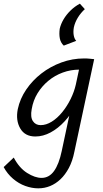

<svg xmlns="http://www.w3.org/2000/svg" viewBox="-72 -739 561 1048"><path d="M137 289Q102 289 66 276Q30 263 -1 236.5Q-32 210 -52 173L3 121Q33 178 76 205Q119 232 155 232Q196 232 223 194.5Q250 157 265 85L324 -192L384 -277Q371 -218 344 -167Q317 -116 281 -77Q245 -38 204 -16Q163 6 121 6Q64 6 38.5 -38Q13 -82 25 -143Q37 -200 71 -250Q105 -300 154 -338Q203 -376 263 -398Q323 -420 387 -420Q406 -420 418.5 -418.5Q431 -417 442 -416L334 89Q324 140 304 177.5Q284 215 258 239.5Q232 264 201.5 276.5Q171 289 137 289ZM150 -56Q180 -56 210.5 -75Q241 -94 267.5 -126.5Q294 -159 313.5 -198.5Q333 -238 342 -278L365 -386L402 -356Q391 -358 382 -358.5Q373 -359 362 -359Q314 -359 270.5 -343Q227 -327 192 -298Q157 -269 133 -230Q109 -191 101 -143Q93 -100 107.5 -78Q122 -56 150 -56ZM364 -719 391 -689Q369 -669 353 -643Q337 -617 331 -589Q327 -565 330.5 -546Q334 -527 344 -516L276 -490Q259 -506 254.5 -529.5Q250 -553 254 -582Q260 -608 275 -633.5Q290 -659 313 -681.5Q336 -704 364 -719Z"/></svg>

Font: Ysabeau Infant Medium
Style: Italic
Weight: 500
Italic angle: -12°
Designer: Christian Thalmann (Catharsis Fonts)
Version: Version 2.001;gftools[0.9.30]; featfreeze: ss01,ss02,lnum